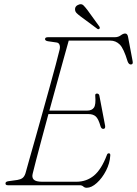

<svg xmlns="http://www.w3.org/2000/svg" viewBox="-20 -876 648 908"><path d="M356.5 0H17Q5.5 0 6 -9Q6 -17 19.5 -19L62.5 -25Q77.5 -27.5 86.5 -34.2Q95.5 -41 100.5 -56.5Q106.5 -78.5 119 -122.8Q131.5 -167 147.8 -224.2Q164 -281.5 181.2 -343.5Q198.5 -405.5 214.8 -464.2Q231 -523 243.5 -569.5Q256 -616 262 -641.5Q265 -654.5 261.5 -664Q258 -673.5 248 -675L206.5 -681Q193 -683.5 193 -691Q193 -700 206.5 -700H522Q539.5 -700 551 -708.8Q562.5 -717.5 572 -717.5Q582.5 -717.5 585.5 -702L607 -588Q611 -571 598.5 -571Q589 -571 583.5 -585.5Q565 -647 546.2 -665.5Q527.5 -684 501.5 -684H305Q295 -648.5 280.2 -595Q265.5 -541.5 248.2 -479Q231 -416.5 213.5 -353H392.5Q414.5 -353 424.2 -367Q434 -381 430.5 -422.5Q429 -433.5 438.5 -433.5Q448 -433.5 450 -423.5L477 -282Q479.5 -267 469 -266.5Q459.5 -266 455.5 -278.5Q445.5 -314 433 -325.2Q420.5 -336.5 398.5 -336.5H209Q192 -274.5 177 -218Q162 -161.5 150.8 -119Q139.5 -76.5 135 -56.5Q129.5 -37 139.5 -26.8Q149.5 -16.5 179.5 -16.5H341Q389 -16.5 424.2 -45.5Q459.5 -74.5 485.5 -143Q488 -151 494.5 -151Q502.5 -151 501.5 -140.5Q499.5 -104 481.5 -69Q463.5 -34 438.2 -11Q413 12 390 12Q380.5 12 374 6Q367.5 0 356.5 0ZM393.5 -828.5 450 -750.5Q454 -743.5 450 -740Q445 -736 440.5 -739.5L359.5 -799.5Q349.5 -807 342.5 -814Q335.5 -821 335 -830Q333.5 -848 354.5 -855Q366.5 -858.5 374.5 -850.8Q382.5 -843 393.5 -828.5Z"/></svg>

Font: Fraunces 72pt S050 Thin
Style: Italic
Weight: 100
Italic angle: -16°
Version: Version 1.000; ttfautohint (v1.8.3)